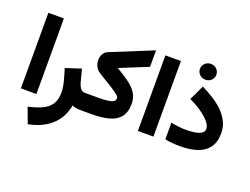

<svg xmlns="http://www.w3.org/2000/svg" viewBox="-144 -1062 2131 1639"><g transform="rotate(20 921.0 -242.5)"><path d="M206.5 -687V-0.5H65.4V-687Z M600.6 0Q581.5 0 563 -3.7Q544.4 -7.3 530.8 -14.6Q509.8 100.6 430.2 171.9Q350.6 243.2 225.1 267.1L172.9 126.5Q241.7 111.3 293.7 88.4Q345.7 65.4 374.5 24.7Q403.3 -16.1 403.3 -84Q403.3 -128.9 388.4 -186.3Q373.5 -243.7 357.4 -291.5L498 -337.4L526.9 -225.1Q534.7 -195.3 549.3 -173.3Q564 -151.4 595.2 -151.4H614.3V0Z M783.2 -446.8Q850.1 -408.2 898.7 -372.3Q947.3 -336.4 973.4 -295.4Q999.5 -254.4 999.5 -200.2Q999.5 -120.1 962.9 -76.7Q926.3 -33.2 861.8 -16.6Q797.4 0 713.9 0H594.7V-151.4H713.4Q788.1 -151.4 826.9 -161.1Q865.7 -170.9 865.7 -202.1Q865.7 -215.3 841.6 -234.6Q817.4 -253.9 781.5 -276.4Q745.6 -298.8 708.7 -320.8Q671.9 -342.8 646.5 -360.8Q625.5 -376 614.3 -401.6Q603 -427.2 603 -454.1Q603 -482.9 616.2 -508.3Q629.4 -533.7 656.7 -544.4L1038.6 -700.2V-550.3Z M1269.5 -687V-0.5H1128.4V-687Z M1444.8 -680.2Q1444.8 -710.4 1466.6 -731.2Q1488.3 -752 1519.5 -752Q1550.8 -752 1572.3 -731.2Q1593.8 -710.4 1593.8 -680.2Q1593.8 -649.9 1572.3 -629.2Q1550.8 -608.4 1519.5 -608.4Q1488.3 -608.4 1466.6 -629.2Q1444.8 -649.9 1444.8 -680.2ZM1508.3 -149.4Q1543.9 -149.4 1581.8 -154.3Q1619.6 -159.2 1645.5 -173.6Q1671.4 -188 1671.4 -217.3Q1671.4 -248 1639.9 -283.2Q1608.4 -318.4 1559.1 -351.8Q1509.8 -385.3 1455.6 -409.7L1520 -545.9Q1569.8 -522 1619.9 -491Q1669.9 -460 1711.7 -420.7Q1753.4 -381.3 1778.6 -332.5Q1803.7 -283.7 1803.7 -223.6Q1803.7 -142.1 1766.8 -93.3Q1730 -44.4 1665 -22.7Q1600.1 -1 1515.6 -1Q1475.1 -1 1440.7 -3.7Q1406.2 -6.3 1373 -13.7V-164.6Q1404.8 -158.2 1442.9 -153.8Q1481 -149.4 1508.3 -149.4Z"/></g></svg>

Font: Vazirmatn RD UI Black
Style: Regular
Weight: 900
Designer: Saber Rastikerdar
Foundry: Saber Rastikerdar
Version: Version 33.003